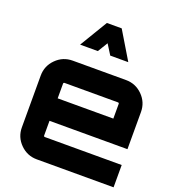

<svg xmlns="http://www.w3.org/2000/svg" viewBox="-150 -950 940 1060"><g transform="rotate(20 320.0 -420.0)"><path d="M502 -580Q559 -580 599.5 -539.5Q640 -499 640 -442V-224H182V-138Q182 -131 189 -131H640V0H189Q132 0 91.5 -40.5Q51 -81 51 -138V-442Q51 -499 91.5 -539.5Q132 -580 189 -580ZM182 -356H509V-442Q509 -449 502 -449H189Q182 -449 182 -442ZM301 -677H197L295 -840H382L480 -677H374L337 -736Q331 -727 319 -706.5Q307 -686 301 -677Z"/></g></svg>

Font: Orbitron
Style: Bold
Weight: 700
Designer: Matt McInerney
Foundry: Matt McInerney
Version: Version 001.001